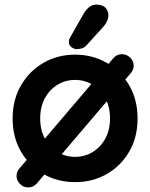

<svg xmlns="http://www.w3.org/2000/svg" viewBox="-20 -783 654 836"><path d="M103 33Q81 33 66.5 17.5Q52 2 52 -16Q52 -36 65 -50L473 -529Q488 -547 511 -547Q531 -547 546.5 -532.5Q562 -518 562 -497Q562 -479 549 -464L141 15Q126 33 103 33ZM579 -267Q579 -185 542.5 -122.5Q506 -60 444.5 -25Q383 10 307 10Q231 10 169.5 -25Q108 -60 71.5 -122.5Q35 -185 35 -267Q35 -349 71.5 -411.5Q108 -474 169.5 -509.5Q231 -545 307 -545Q383 -545 444.5 -509.5Q506 -474 542.5 -411.5Q579 -349 579 -267ZM459 -267Q459 -318 438.5 -355.5Q418 -393 383.5 -414Q349 -435 307 -435Q265 -435 230.5 -414Q196 -393 175.5 -355.5Q155 -318 155 -267Q155 -217 175.5 -179.5Q196 -142 230.5 -121Q265 -100 307 -100Q349 -100 383.5 -121Q418 -142 438.5 -179.5Q459 -217 459 -267ZM312 -569Q304 -569 291.5 -577.5Q279 -586 280 -602Q280 -611 286 -621L344 -723Q353 -739 367 -751Q381 -763 399 -763Q427 -763 440 -748.5Q453 -734 452 -713Q451 -703 446.5 -692Q442 -681 433 -670L357 -586Q347 -575 335 -572Q323 -569 312 -569Z"/></svg>

Font: Quicksand Variable Light
Style: Regular
Weight: 300
Designer: Andrew Paglinawan
Foundry: Andrew Paglinawan
Version: Version 3.004